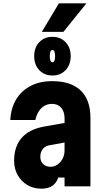

<svg xmlns="http://www.w3.org/2000/svg" viewBox="-20 -1123 640 1157"><path d="M379 -384V-266L285 -249Q255 -245 239 -226.5Q223 -208 223 -178Q223 -151 240 -134.5Q257 -118 285 -118Q308 -118 327 -131.5Q346 -145 357.5 -167.5Q369 -190 369 -216V-410Q369 -450 349 -473.5Q329 -497 293 -497Q268 -497 248 -485.5Q228 -474 214 -452.5Q200 -431 193 -400H42Q46 -473 78 -525Q110 -577 165 -605.5Q220 -634 294 -634Q408 -634 466.5 -577.5Q525 -521 525 -413V0H369V-53H331Q320 -20 295 -3Q270 14 229 14Q182 14 145 -8Q108 -30 86.5 -68Q65 -106 65 -154Q65 -240 110.5 -292Q156 -344 244 -360ZM296 -668Q247 -668 216.5 -700.5Q186 -733 186 -785Q186 -836 216.5 -868.5Q247 -901 296 -901Q345 -901 375.5 -868.5Q406 -836 406 -785Q406 -733 375.5 -700.5Q345 -668 296 -668ZM296 -748Q304 -748 308 -757Q312 -766 312 -784Q312 -803 308 -812.5Q304 -822 296 -822Q288 -822 284 -812.5Q280 -803 280 -785Q280 -766 284 -757Q288 -748 296 -748ZM232 -931 335 -1103H501L362 -931Z"/></svg>

Font: Martian Mono Condensed
Style: Bold
Weight: 700
Width: 3
Designer: Roman Shamin
Foundry: Evil Martians
Version: Version 1.000